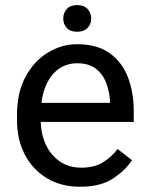

<svg xmlns="http://www.w3.org/2000/svg" viewBox="-20 -708 571 738"><path d="M288.1 9.8Q214.4 9.8 159.9 -23.2Q105.5 -56.2 75.4 -113.8Q45.4 -171.4 45.4 -245.6V-266.6Q45.4 -352.5 78.4 -413.3Q111.3 -474.1 164.3 -506.1Q217.3 -538.1 276.4 -538.1Q352.5 -538.1 400.6 -504.2Q448.7 -470.2 471.4 -411.9Q494.1 -353.5 494.1 -279.8V-239.3H99.6V-312.5H402.8V-319.3Q400.9 -354.5 388.7 -387.9Q376.5 -421.4 349.6 -443.1Q322.8 -464.8 276.4 -464.8Q235.4 -464.8 203.9 -441.7Q172.4 -418.5 154.5 -374.3Q136.7 -330.1 136.7 -266.6V-245.6Q136.7 -195.3 155.3 -154.1Q173.8 -112.8 209 -88.1Q244.1 -63.5 293 -63.5Q340.8 -63.5 374 -83Q407.2 -102.5 432.1 -135.3L487.3 -92.3Q461.9 -53.2 414.3 -21.7Q366.7 9.8 288.1 9.8ZM276.4 -585.9Q250 -585.9 236.6 -600.8Q223.1 -615.7 223.1 -636.7Q223.1 -658.2 236.6 -673.3Q250 -688.5 276.4 -688.5Q302.7 -688.5 316.7 -673.3Q330.6 -658.2 330.6 -636.7Q330.6 -615.7 316.7 -600.8Q302.7 -585.9 276.4 -585.9Z"/></svg>

Font: Heebo
Style: Regular
Weight: 400
Designer: Oded Ezer
Foundry: Ezer Type House
Version: Version 3.100